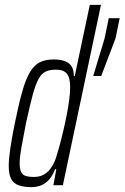

<svg xmlns="http://www.w3.org/2000/svg" viewBox="-20 -763 513 791"><path d="M111 8Q78 8 57 0.5Q36 -7 26 -26Q16 -45 16 -79Q16 -108 22.5 -152Q29 -196 41 -255Q57 -334 71.5 -385.5Q86 -437 103.5 -466Q121 -495 144 -506.5Q167 -518 202 -518Q229 -518 247.5 -511Q266 -504 275 -489.5Q284 -475 284 -450H288L350 -743H396L239 0H200L212 -66H207Q194 -33 177 -17.5Q160 -2 143 3Q126 8 111 8ZM119 -34Q141 -34 157.5 -42Q174 -50 187 -67Q200 -84 209 -108Q215 -126 223 -154.5Q231 -183 239 -216.5Q247 -250 254 -285Q261 -320 265 -350.5Q269 -381 269 -404Q269 -443 255.5 -459.5Q242 -476 211 -476Q186 -476 169 -468.5Q152 -461 139.5 -439Q127 -417 115 -373Q103 -329 87 -255Q75 -194 68 -154.5Q61 -115 61 -91Q61 -67 67 -54.5Q73 -42 86.5 -38Q100 -34 119 -34ZM364 -450 411 -605 428 -688H473L456 -605L397 -450Z"/></svg>

Font: Saira UltraCondensed Light
Style: Italic
Weight: 300
Width: 1
Italic angle: -12°
Designer: Hector Gatti with collaboration of the Omnibus-Type team
Foundry: Omnibus-Type
Version: Version 1.101